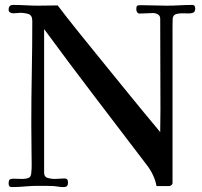

<svg xmlns="http://www.w3.org/2000/svg" viewBox="-20 -756 820 779"><path d="M772 -721Q772 -708 763.5 -704.5Q755 -701 743.5 -701.5Q732 -702 723 -702Q698 -702 689.5 -696.5Q681 -691 680.5 -678.5Q680 -666 680 -645V-13Q680 -9 675.5 -5Q671 -1 666 -1H615Q611 -24 600.5 -46Q590 -68 576 -86Q471 -224 366 -361.5Q261 -499 159 -638Q159 -493 159 -347Q159 -201 159 -55Q159 -38 173.5 -34Q188 -30 201 -30Q212 -30 222 -31Q232 -32 242 -32Q256 -32 256 -16Q256 -6 252 -1.5Q248 3 237 3Q227 3 218 1.5Q209 0 199 -1Q183 -2 167 -2Q151 -2 134 -2Q108 -2 81.5 0.5Q55 3 29 3Q20 3 17.5 -1Q15 -5 15 -12Q15 -23 19 -27Q23 -31 34 -31Q44 -31 53 -30.5Q62 -30 71 -30Q85 -30 95.5 -34Q106 -38 107 -55Q109 -74 108.5 -93.5Q108 -113 108 -132L107 -253Q107 -357 109 -461.5Q111 -566 111 -671Q111 -694 95.5 -699Q80 -704 62 -704Q55 -704 48 -703Q41 -702 34 -702Q27 -702 21 -705.5Q15 -709 15 -716Q15 -736 33 -736Q59 -736 85 -734.5Q111 -733 136 -733Q156 -733 175.5 -733.5Q195 -734 214 -734Q252 -684 291 -635.5Q330 -587 369 -539Q434 -459 499 -379Q564 -299 630 -220L631 -316Q631 -407 630.5 -498Q630 -589 630 -680Q630 -692 621 -697.5Q612 -703 601 -703Q587 -703 573.5 -702Q560 -701 546 -701Q540 -701 536.5 -706.5Q533 -712 533 -717Q533 -728 535.5 -731.5Q538 -735 550 -735Q576 -735 603 -734Q630 -733 656 -733Q682 -733 708.5 -734.5Q735 -736 761 -736Q772 -736 772 -721Z"/></svg>

Font: Kaisei Tokumin Medium
Style: Regular
Weight: 500
Designer: Font-Kai,
Foundry: KAZUO KANAI
Version: Version 5.003